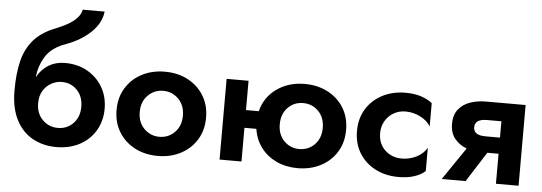

<svg xmlns="http://www.w3.org/2000/svg" viewBox="-50 -930 3078 1090"><g transform="rotate(5 1488.5 -385.0)"><path d="M35 -290Q35 -384 52 -455.5Q69 -527 112.5 -578Q156 -629 235 -660Q303 -687 338.5 -715.5Q374 -744 381 -780H506Q498 -713 442.5 -660.5Q387 -608 305 -578Q223 -549 189 -494.5Q155 -440 149 -375Q174 -421 214.5 -445.5Q255 -470 307 -470Q379 -470 434.5 -439Q490 -408 522 -354Q554 -300 554 -230Q554 -161 522 -106.5Q490 -52 432.5 -21Q375 10 299 10Q223 10 163 -23.5Q103 -57 69 -124Q35 -191 35 -290ZM175 -230Q175 -171 211 -135Q247 -99 299 -99Q350 -99 385.5 -135Q421 -171 421 -230Q421 -289 386 -325Q351 -361 299 -361Q269 -361 240.5 -346Q212 -331 193.5 -301.5Q175 -272 175 -230Z M622 -230Q622 -302 655.5 -356Q689 -410 746.5 -440Q804 -470 877 -470Q950 -470 1007.5 -440Q1065 -410 1098.5 -356Q1132 -302 1132 -230Q1132 -158 1098.5 -104Q1065 -50 1007.5 -20Q950 10 877 10Q804 10 746.5 -20Q689 -50 655.5 -104Q622 -158 622 -230ZM754 -230Q754 -171 790 -135Q826 -99 877 -99Q928 -99 964 -135Q1000 -171 1000 -230Q1000 -289 964 -325Q928 -361 877 -361Q826 -361 790 -325Q754 -289 754 -230Z M1229 -460H1354V-293H1427Q1447 -374 1514.5 -422Q1582 -470 1674 -470Q1747 -470 1805 -440Q1863 -410 1896.5 -356Q1930 -302 1930 -230Q1930 -158 1896.5 -104Q1863 -50 1805 -20Q1747 10 1674 10Q1608 10 1554 -15Q1500 -40 1465.5 -85.5Q1431 -131 1422 -192H1354V0H1229ZM1552 -230Q1552 -171 1587.5 -135Q1623 -99 1674 -99Q1726 -99 1761.5 -135Q1797 -171 1797 -230Q1797 -289 1761.5 -325Q1726 -361 1674 -361Q1623 -361 1587.5 -325Q1552 -289 1552 -230Z M2124 -230Q2124 -169 2163 -132.5Q2202 -96 2258 -96Q2304 -96 2343 -116Q2382 -136 2401 -170V-37Q2377 -15 2338.5 -2.5Q2300 10 2249 10Q2175 10 2117 -20Q2059 -50 2025.5 -104Q1992 -158 1992 -230Q1992 -302 2025.5 -356Q2059 -410 2117 -440Q2175 -470 2249 -470Q2300 -470 2338.5 -457Q2377 -444 2401 -424V-291Q2382 -324 2341.5 -344Q2301 -364 2258 -364Q2220 -364 2190 -346.5Q2160 -329 2142 -298.5Q2124 -268 2124 -230Z M2631 0H2495L2621 -185Q2580 -200 2553 -232.5Q2526 -265 2526 -318Q2526 -369 2551.5 -400.5Q2577 -432 2618 -446Q2659 -460 2707 -460H2933V0H2804V-171H2740ZM2722 -263H2804V-356H2722Q2653 -356 2653 -309Q2653 -263 2722 -263Z"/></g></svg>

Font: Jost* Semi
Style: Regular
Weight: 600
Version: Version 3.7